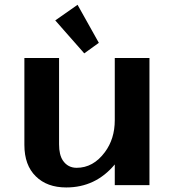

<svg xmlns="http://www.w3.org/2000/svg" viewBox="-20 -782 734 811"><path d="M307.6 -761.7 397.5 -601.1 335.9 -556.6 213.4 -695.8ZM611.3 0H464.8V-87.4Q383.8 9.8 259.8 9.8Q178.7 9.8 131.3 -37.1Q83 -84 83 -169.9V-537.1H229.5V-172.4Q229.5 -127.9 245.6 -104Q266.6 -73.2 303.7 -73.2Q374 -73.2 422.9 -139.2Q464.8 -195.3 464.8 -274.4V-537.1H611.3Z"/></svg>

Font: Klaudia
Style: Bold
Weight: 700
Designer: Wojciech Kalinowski "wmk69" (wmk69@o2.pl)
Foundry: Wojciech Kalinowski "wmk69" (wmk69@o2.pl)
Version: Version 3.1.0; 2021-05-10